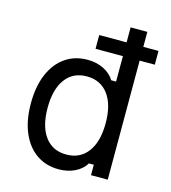

<svg xmlns="http://www.w3.org/2000/svg" viewBox="-124 -948 948 1064"><g transform="rotate(15 350.0 -416.5)"><path d="M311 15Q237 15 182.5 -23Q128 -61 98 -131.5Q68 -202 68 -299Q68 -396 98 -466.5Q128 -537 182.5 -575Q237 -613 311 -613Q362 -613 403 -592.5Q444 -572 465 -537H493V-683H336V-762H493V-848H589V-762H676V-683H589V0H493V-60H465Q444 -25 403 -5Q362 15 311 15ZM330 -75Q409 -75 453 -134Q497 -193 497 -299Q497 -405 453 -464Q409 -523 330 -523Q251 -523 207.5 -464Q164 -405 164 -299Q164 -193 207.5 -134Q251 -75 330 -75Z"/></g></svg>

Font: Martian Mono Light
Style: Regular
Weight: 300
Monospace: yes
Designer: Roman Shamin
Foundry: Evil Martians
Version: Version 1.000; ttfautohint (v1.8.4.7-5d5b)